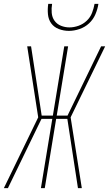

<svg xmlns="http://www.w3.org/2000/svg" viewBox="-28 -975 565 995"><path d="M-8 0 170 -367 113 -735H133L188 -376H246L305 -735H325L266 -376H322L496 -735H517L338 -367L396 0H376L321 -359H263L204 0H184L243 -359H187L13 0ZM329 -815Q302 -815 277 -824.5Q252 -834 237.5 -854Q223 -874 220.5 -901Q218 -928 222 -955H242Q238 -932 240 -908.5Q242 -885 254.5 -867.5Q267 -850 288 -841.5Q309 -833 332 -833Q355 -833 379 -841.5Q403 -850 421.5 -867.5Q440 -885 449 -908.5Q458 -932 462 -955H482Q478 -928 466.5 -901Q455 -874 433.5 -854Q412 -834 384 -824.5Q356 -815 329 -815Z"/></svg>

Font: Iosevka Term Curly Thin
Style: Italic
Weight: 100
Italic angle: -9°
Designer: Belleve Invis
Foundry: Belleve Invis
Version: Version 32.3.0